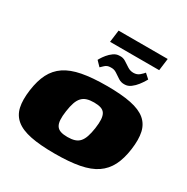

<svg xmlns="http://www.w3.org/2000/svg" viewBox="-174 -917 1045 1073"><g transform="rotate(30 348.5 -380.0)"><path d="M320 7Q226 7 164.5 -5.5Q103 -18 69 -46Q35 -74 25 -119Q15 -164 24 -230Q33 -296 56 -341Q79 -386 120.5 -414Q162 -442 227 -454.5Q292 -467 386 -467Q480 -467 541.5 -454.5Q603 -442 636.5 -414Q670 -386 680 -341Q690 -296 681 -230Q672 -164 649 -119Q626 -74 585 -46Q544 -18 479 -5.5Q414 7 320 7ZM336 -109Q363 -109 382 -115Q401 -121 413.5 -135Q426 -149 434 -172.5Q442 -196 447 -230Q452 -265 450.5 -288Q449 -311 440.5 -325Q432 -339 414.5 -345Q397 -351 370 -351Q343 -351 324 -345Q305 -339 292 -325Q279 -311 271 -288Q263 -265 258 -230Q253 -196 254.5 -172.5Q256 -149 265 -135Q274 -121 291.5 -115Q309 -109 336 -109ZM466 -523Q444 -522 426 -533.5Q408 -545 390.5 -557Q373 -569 350 -567Q330 -567 316 -554Q302 -541 297 -536L267 -567Q267 -567 274 -579Q281 -591 294 -607Q307 -623 324.5 -635.5Q342 -648 362 -648Q384 -650 402 -638.5Q420 -627 437.5 -615.5Q455 -604 476 -604Q499 -604 514.5 -617.5Q530 -631 537 -640L567 -613Q567 -613 559 -599.5Q551 -586 537.5 -568.5Q524 -551 505.5 -537Q487 -523 466 -523ZM277 -689 287 -767H604L594 -689Z"/></g></svg>

Font: Genos Thin Black
Style: Italic
Weight: 900
Italic angle: -8°
Version: Version 1.010